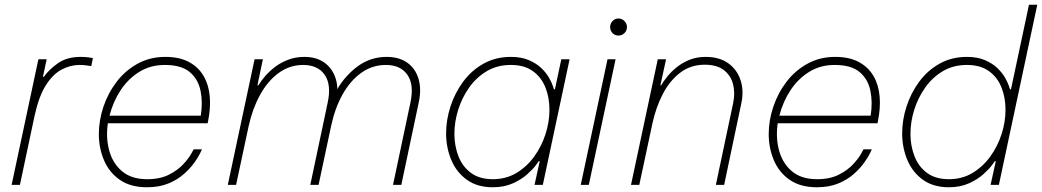

<svg xmlns="http://www.w3.org/2000/svg" viewBox="-20 -780 4396 810"><path d="M64 0H29L142 -530H177L161 -456H165Q188 -488 225.5 -514Q263 -540 321 -540Q341 -540 356.5 -537.5Q372 -535 372 -535L365 -501Q365 -501 349 -503.5Q333 -506 315 -506Q277 -506 240 -486.5Q203 -467 173.5 -420.5Q144 -374 126 -292Z M600 10Q531 10 486 -21Q441 -52 419 -103.5Q397 -155 397 -214Q397 -272 416.5 -330Q436 -388 472.5 -435.5Q509 -483 561 -511.5Q613 -540 677 -540Q738 -540 778 -518Q818 -496 839.5 -458.5Q861 -421 865 -372.5Q869 -324 858 -270L856 -260H435Q426 -198 441 -144Q456 -90 495.5 -57Q535 -24 601 -24Q655 -24 692.5 -43Q730 -62 753 -87Q776 -112 786.5 -131Q797 -150 797 -150H832Q832 -150 824.5 -134Q817 -118 800 -94Q783 -70 756 -46Q729 -22 690.5 -6Q652 10 600 10ZM442 -292H827Q836 -348 826 -397Q816 -446 780.5 -476Q745 -506 675 -506Q615 -506 568 -477Q521 -448 489 -399.5Q457 -351 442 -292Z M976 0H941L1054 -530H1089L1066 -420H1070Q1082 -440 1100.5 -461Q1119 -482 1143.5 -500Q1168 -518 1198.5 -529Q1229 -540 1264 -540Q1315 -540 1349 -515.5Q1383 -491 1396.5 -447.5Q1410 -404 1397 -345L1324 0H1289L1362 -345Q1379 -422 1350 -464Q1321 -506 1259 -506Q1202 -506 1155.5 -472Q1109 -438 1077 -379.5Q1045 -321 1029 -248ZM1324 0H1289L1376 -402H1402Q1419 -432 1441.5 -457Q1464 -482 1490 -501Q1516 -520 1546.5 -530Q1577 -540 1611 -540Q1663 -540 1697.5 -516Q1732 -492 1745.5 -448Q1759 -404 1746 -345L1673 0H1638L1711 -345Q1728 -422 1699 -464Q1670 -506 1608 -506Q1551 -506 1504.5 -473Q1458 -440 1425.5 -382Q1393 -324 1377 -249Z M2135 -540Q2180 -540 2212 -526Q2244 -512 2264.5 -492Q2285 -472 2296.5 -451.5Q2308 -431 2312.5 -417Q2317 -403 2317 -403H2321L2348 -530H2383L2270 0H2235L2257 -100H2253Q2253 -100 2241 -83.5Q2229 -67 2204.5 -45Q2180 -23 2143.5 -6.5Q2107 10 2059 10Q1993 10 1949 -22Q1905 -54 1883.5 -106Q1862 -158 1862 -217Q1862 -274 1880.5 -331Q1899 -388 1934 -435.5Q1969 -483 2020 -511.5Q2071 -540 2135 -540ZM2135 -506Q2078 -506 2034 -480Q1990 -454 1959.5 -411Q1929 -368 1913 -317Q1897 -266 1897 -215Q1897 -165 1914 -121Q1931 -77 1967 -50.5Q2003 -24 2059 -24Q2115 -24 2159 -50.5Q2203 -77 2234 -120Q2265 -163 2281.5 -214.5Q2298 -266 2298 -317Q2298 -368 2281 -411Q2264 -454 2228 -480Q2192 -506 2135 -506Z M2464 0H2430L2543 -530H2577ZM2589 -630Q2574 -630 2564 -640.5Q2554 -651 2554 -666Q2554 -680 2564 -691Q2574 -702 2589 -702Q2604 -702 2614.5 -691Q2625 -680 2625 -666Q2625 -651 2614.5 -640.5Q2604 -630 2589 -630Z M2677 0H2642L2755 -530H2790L2766 -420H2769Q2779 -437 2795.5 -457.5Q2812 -478 2835 -496.5Q2858 -515 2888.5 -527.5Q2919 -540 2957 -540Q3015 -540 3052.5 -513Q3090 -486 3104.5 -441Q3119 -396 3107 -342L3035 0H3000L3073 -345Q3082 -388 3072.5 -425Q3063 -462 3033.5 -484.5Q3004 -507 2953 -507Q2893 -507 2848.5 -472.5Q2804 -438 2775.5 -382Q2747 -326 2733 -262Z M3426 10Q3357 10 3312 -21Q3267 -52 3245 -103.5Q3223 -155 3223 -214Q3223 -272 3242.5 -330Q3262 -388 3298.5 -435.5Q3335 -483 3387 -511.5Q3439 -540 3503 -540Q3564 -540 3604 -518Q3644 -496 3665.5 -458.5Q3687 -421 3691 -372.5Q3695 -324 3684 -270L3682 -260H3261Q3252 -198 3267 -144Q3282 -90 3321.5 -57Q3361 -24 3427 -24Q3481 -24 3518.5 -43Q3556 -62 3579 -87Q3602 -112 3612.5 -131Q3623 -150 3623 -150H3658Q3658 -150 3650.5 -134Q3643 -118 3626 -94Q3609 -70 3582 -46Q3555 -22 3516.5 -6Q3478 10 3426 10ZM3268 -292H3653Q3662 -348 3652 -397Q3642 -446 3606.5 -476Q3571 -506 3501 -506Q3441 -506 3394 -477Q3347 -448 3315 -399.5Q3283 -351 3268 -292Z M3983 10Q3917 10 3873 -22Q3829 -54 3807.5 -106Q3786 -158 3786 -217Q3786 -274 3804.5 -331Q3823 -388 3858 -435.5Q3893 -483 3944 -511.5Q3995 -540 4059 -540Q4104 -540 4136 -526Q4168 -512 4188.5 -492Q4209 -472 4220.5 -451.5Q4232 -431 4236.5 -417Q4241 -403 4241 -403H4245L4321 -760H4356L4194 0H4159L4181 -100H4177Q4177 -100 4165 -83.5Q4153 -67 4128.5 -45Q4104 -23 4067.5 -6.5Q4031 10 3983 10ZM3983 -24Q4039 -24 4083 -50.5Q4127 -77 4158 -120Q4189 -163 4205.5 -214.5Q4222 -266 4222 -317Q4222 -368 4205 -411Q4188 -454 4152 -480Q4116 -506 4059 -506Q4002 -506 3958 -480Q3914 -454 3883.5 -411Q3853 -368 3837 -317Q3821 -266 3821 -215Q3821 -165 3838 -121Q3855 -77 3891 -50.5Q3927 -24 3983 -24Z"/></svg>

Font: Be Vietnam Pro Variable Thin
Style: Italic
Weight: 100
Italic angle: -12°
Designer: Lam Bao, Tony Le, Vietanh Nguyen
Foundry: Yellow Type Foundry
Version: Version 1.002